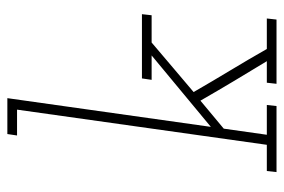

<svg xmlns="http://www.w3.org/2000/svg" viewBox="-148 -642 790 535"><g transform="rotate(-90 247.5 -375.0)"><path d="M284 -27H344Q316 -73 288.5 -119Q261 -165 234 -212L156 -147L139 -27H222L219 0H35L38 -27H111L209 -723H137L141 -750H241L161 -183L360 -348H292L296 -375H475L472 -348H396Q357 -315 326.5 -289Q296 -263 258 -231Q288 -179 318.5 -128.5Q349 -78 378 -27H463L460 0H281Z"/></g></svg>

Font: Josefin Slab Light
Style: Italic
Weight: 300
Italic angle: -12°
Designer: Santiago Orozco
Foundry: Typemade
Version: Version 2.000